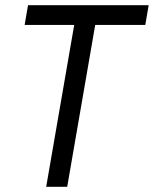

<svg xmlns="http://www.w3.org/2000/svg" viewBox="-20 -720 593 740"><path d="M158 0H239L347 -624H540L553 -700H88L75 -624H266Z"/></svg>

Font: Fixel Text 20240404
Style: Italic
Weight: 400
Width: 4
Italic angle: -10°
Designer: AlfaBravo + MacPaw
Foundry: Kyrylo Tkachov, Marchela Mozhyna, Serhii Makarenko, Maria Weinstein, Zakhar Kryvoshyya
Version: Version 1.211;Glyphs 3.2 (3225)